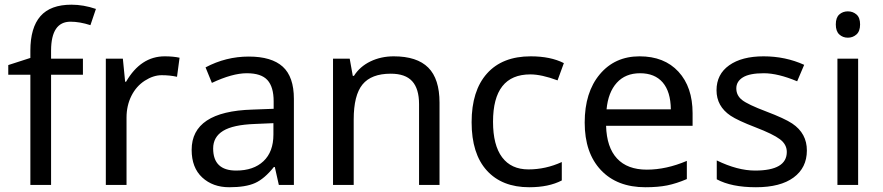

<svg xmlns="http://www.w3.org/2000/svg" viewBox="-20 -785 3748 815"><path d="M332 -467.8H196.8V0H108.9V-467.8H15.1V-508.8L108.9 -539.1V-569.8Q108.9 -667.5 151.6 -716.3Q194.3 -765.1 283.2 -765.1Q334.5 -765.1 387.2 -747.1L363.8 -678.2Q318.4 -692.9 279.3 -692.9Q197.3 -692.9 196.8 -570.8V-536.1H332Z M679.2 -545.9Q714.8 -545.9 742.2 -540L731.4 -459Q701.7 -465.8 666.3 -465.8Q630.9 -465.8 594.5 -442.4Q558.1 -418.9 537.6 -377.7Q517.1 -336.4 517.1 -286.1V0H429.2V-536.1H501.5L511.2 -438H515.1Q577.6 -545.9 679.2 -545.9Z M982.4 -61Q1056.2 -61 1098.4 -100.8Q1140.6 -140.6 1140.6 -213.9V-262.2L1061.5 -258.8Q969.2 -255.4 927 -229.5Q884.8 -203.6 884.8 -154.8Q884.8 -61 982.4 -61ZM1227.5 -365.2V0H1163.6L1146.5 -76.2H1142.6Q1102.5 -25.9 1062.7 -8.1Q1022.9 9.8 953.1 9.8Q883.3 9.8 838.4 -31.7Q793.5 -73.2 793.5 -148.9Q793.5 -312 1050.8 -319.8L1141.6 -323.2V-355Q1141.6 -416 1115.2 -445.1Q1088.9 -474.1 1027.6 -474.1Q966.3 -474.1 879.4 -433.1L852.5 -499Q939 -544.9 1035.9 -544.9Q1132.8 -544.9 1180.2 -502Q1227.5 -459 1227.5 -365.2Z M1758.8 0V-342.8Q1758.8 -408.2 1729.7 -440.2Q1700.7 -472.2 1638.7 -472.2Q1556.2 -472.2 1518.8 -426.5Q1481.4 -380.9 1481.4 -277.8V0H1393.6V-536.1H1464.4L1477.5 -462.9H1482.4Q1507.3 -502.4 1552.2 -524.2Q1597.2 -545.9 1651.4 -545.9Q1750 -545.9 1797.9 -498Q1845.7 -450.2 1845.7 -349.1V0Z M2231 -469.2Q2072.8 -469.2 2072.8 -268.1Q2072.8 -168.9 2111.3 -117.4Q2149.9 -65.9 2223.1 -65.9Q2296.4 -65.9 2364.7 -97.2V-19Q2309.1 9.8 2226.6 9.8Q2110.8 9.8 2046.4 -61.3Q1981.9 -132.3 1981.9 -266.1Q1981.9 -399.9 2047.1 -472.9Q2112.3 -545.9 2232.9 -545.9Q2316.9 -545.9 2373.5 -517.1L2346.7 -443.8Q2278.8 -469.2 2231 -469.2Z M2554.7 -320.8H2827.6Q2826.7 -396 2793 -435.1Q2759.3 -474.1 2697 -474.1Q2634.8 -474.1 2598.1 -433.6Q2561.5 -393.1 2554.7 -320.8ZM2895.5 -102.1V-24.9Q2851.1 -5.9 2812 2Q2772.9 9.8 2719.7 9.8Q2599.1 9.8 2530.5 -63.2Q2461.9 -136.2 2461.9 -264.6Q2461.9 -393.1 2525.9 -469.5Q2589.8 -545.9 2694.8 -545.9Q2799.8 -545.9 2859.9 -480.7Q2919.9 -415.5 2919.9 -304.2V-251H2552.7Q2555.2 -159.7 2599.1 -112.3Q2643.1 -64.9 2725.6 -64.9Q2808.1 -64.9 2895.5 -102.1Z M3022.5 -23.9V-104Q3110.8 -61 3185.1 -61Q3319.8 -61 3319.8 -140.1Q3319.8 -171.9 3290.8 -193.8Q3261.7 -215.8 3186.8 -244.6Q3111.8 -273.4 3081.1 -293.9Q3021.5 -334 3021.5 -401.9Q3021.5 -469.7 3075.2 -507.8Q3128.9 -545.9 3221.4 -545.9Q3314 -545.9 3393.6 -509.8L3363.8 -439.9Q3282.2 -474.1 3222.2 -474.1Q3162.1 -474.1 3133.8 -456.8Q3105.5 -439.5 3105.5 -409.7Q3105.5 -379.9 3129.9 -360.6Q3154.3 -341.3 3232.4 -311.8Q3310.5 -282.2 3342.8 -260.7Q3405.3 -218.8 3405 -145.8Q3404.8 -72.8 3348.6 -31.5Q3292.5 9.8 3188.7 9.8Q3085 9.8 3022.5 -23.9Z M3542.7 -638.7Q3527.8 -652.3 3527.8 -681.4Q3527.8 -710.4 3542.7 -723.6Q3557.6 -736.8 3578.9 -736.8Q3600.1 -736.8 3615.5 -723.6Q3630.9 -710.4 3630.9 -681.4Q3630.9 -652.3 3615.5 -638.7Q3600.1 -625 3578.9 -625Q3557.6 -625 3542.7 -638.7ZM3622.6 0H3534.7V-536.1H3622.6Z"/></svg>

Font: NotoSans
Style: Regular
Weight: 400
Designer: Monotype Design team
Foundry: Monotype Imaging Inc.
Version: Version 1.04